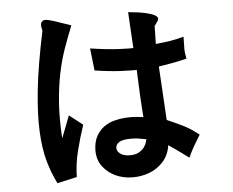

<svg xmlns="http://www.w3.org/2000/svg" viewBox="-54 -762 1108 912"><g transform="rotate(-5 500.0 -306.0)"><path d="M315 -659Q294 -607 275 -553.5Q256 -500 243 -437Q230 -374 224.5 -298.5Q219 -223 225 -128Q235 -154 245.5 -181Q256 -208 266 -234L330 -184Q310 -124 294.5 -62.5Q279 -1 278 61L184 82Q159 33 142 -26.5Q125 -86 121 -170Q117 -254 129.5 -369.5Q142 -485 176 -646Q168 -674 174.5 -685Q181 -696 195 -696Q213 -694 240.5 -684.5Q268 -675 315 -659ZM623 -89Q598 -94 584 -96Q570 -98 549 -98Q509 -98 493 -87Q477 -76 477 -60Q477 -44 493.5 -32Q510 -20 539 -20Q566 -20 582.5 -30Q599 -40 607.5 -52Q616 -64 619 -75Q622 -86 623 -89ZM599 -526 589 -698Q643 -693 673 -686Q703 -679 716 -671Q729 -663 728.5 -654.5Q728 -646 721 -639Q718 -634 715.5 -630.5Q713 -627 709 -622Q709 -619 708.5 -607Q708 -595 708 -580.5Q708 -566 707.5 -553Q707 -540 707 -536Q747 -540 776 -544.5Q805 -549 841 -559Q841 -542 840.5 -528.5Q840 -515 840 -503Q840 -491 841.5 -479.5Q843 -468 846 -454Q799 -442 769 -437.5Q739 -433 712 -428L727 -172Q754 -160 774 -151Q794 -142 811 -133Q828 -124 843.5 -113.5Q859 -103 877 -89Q866 -71 858 -57.5Q850 -44 843 -32Q836 -20 830.5 -8.5Q825 3 819 16Q799 1 785 -9Q771 -19 760 -27Q749 -35 740.5 -40.5Q732 -46 724 -52Q717 -5 689 26Q661 57 622.5 71.5Q584 86 541 85.5Q498 85 462 68.5Q426 52 401.5 20.5Q377 -11 377 -58Q378 -99 393 -125.5Q408 -152 430.5 -168Q453 -184 480.5 -191Q508 -198 534.5 -199.5Q561 -201 583.5 -199Q606 -197 618 -195Q617 -210 615 -236Q613 -262 611.5 -293.5Q610 -325 608.5 -358.5Q607 -392 606 -421Q600 -421 579.5 -421Q559 -421 531 -422.5Q503 -424 470 -427.5Q437 -431 406 -436L394 -542Q481 -529 536 -527Q591 -525 599 -526Z"/></g></svg>

Font: D2Coding ligature
Style: Bold
Weight: 700
Monospace: yes
Designer: Yong-Rak Park; Jeong-Hwan Yoon; Sang-Min Lee;
Foundry: NHN Corporation
Version: Version 1.3.2; Build 20180524